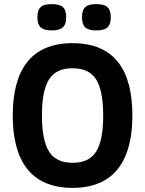

<svg xmlns="http://www.w3.org/2000/svg" viewBox="-20 -900 706 934"><path d="M333 -690C124.4 -690 42 -551.4 42 -338C42 -125.4 124.9 14 333 14C538.2 14 624 -122.1 624 -338C624 -552 542.4 -690 333 -690ZM482 -338C482 -258 470.7 -199.7 448 -163C425.3 -126.3 387 -108 333 -108C279.7 -108 241.5 -126.3 218.5 -163C195.5 -199.7 184 -258 184 -338C184 -418 195.3 -476.3 218 -513C240.7 -549.7 279 -568 333 -568C387 -568 425.3 -549.7 448 -513C470.7 -476.3 482 -418 482 -338ZM448 -880C399.2 -880 379 -863.4 379 -816C379 -770.2 398.9 -752 448 -752C496 -752 519 -767.8 519 -816C519 -864.3 497.2 -880 448 -880ZM231 -880C182.2 -880 162 -863.4 162 -816C162 -770.2 181.9 -752 231 -752C279 -752 302 -767.8 302 -816C302 -864.3 280.2 -880 231 -880Z"/></svg>

Font: Fog Sans
Style: Bold
Weight: 700
Foundry: Intel Corporation
Version: Version 1.00